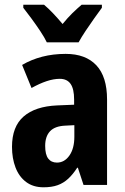

<svg xmlns="http://www.w3.org/2000/svg" viewBox="-20 -786 531 816"><path d="M259 -557Q344 -557 389.5 -508.5Q435 -460 435 -363V0H335L311 -73H308Q290 -45 270 -26.5Q250 -8 225 1Q200 10 165 10Q121 10 91 -12.5Q61 -35 46 -74Q31 -113 31 -162Q31 -248 80.5 -291Q130 -334 223 -338L295 -341V-363Q295 -408 280 -429.5Q265 -451 234 -451Q208 -451 178 -441Q148 -431 114 -412L74 -510Q113 -533 159.5 -545Q206 -557 259 -557ZM257 -252Q213 -250 192.5 -228Q172 -206 172 -166Q172 -129 185 -112Q198 -95 222 -95Q254 -95 275 -125Q296 -155 296 -205V-254ZM413 -753Q399 -734 380.5 -708Q362 -682 344 -655Q326 -628 314 -606H179Q169 -627 151 -654Q133 -681 113.5 -707.5Q94 -734 79 -753V-766H167Q185 -751 205 -730Q225 -709 246 -684Q268 -711 287.5 -730Q307 -749 327 -766H413Z"/></svg>

Font: Noto Sans Display Condensed
Style: Bold
Weight: 700
Width: 3
Designer: Monotype Design Team
Foundry: Monotype Imaging Inc.
Version: Version 2.003